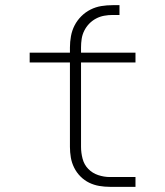

<svg xmlns="http://www.w3.org/2000/svg" viewBox="-20 -724 640 744"><path d="M406 0Q385 0 364.5 -3.5Q344 -7 325.5 -16Q307 -25 292 -40Q277 -55 267.5 -74Q258 -93 254.5 -113.5Q251 -134 251 -155V-482H95V-520H251V-540Q251 -562 255 -584Q259 -606 269 -625.5Q279 -645 295 -661Q311 -677 331 -687Q351 -697 372.5 -700.5Q394 -704 417 -704H443V-666H417Q400 -666 383.5 -663Q367 -660 352 -652Q337 -644 325.5 -632Q314 -620 306.5 -605Q299 -590 296.5 -573.5Q294 -557 294 -540V-520H505V-482H294V-155Q294 -132 300 -109Q306 -86 322 -69.5Q338 -53 360.5 -45.5Q383 -38 406 -38H505V0Z"/></svg>

Font: Iosevka SS04 XLt Ex
Style: Regular
Weight: 200
Width: 7
Monospace: yes
Designer: Belleve Invis
Foundry: Belleve Invis
Version: Version 19.0.0; ttfautohint (v1.8.4)